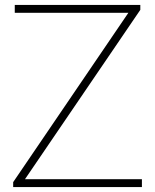

<svg xmlns="http://www.w3.org/2000/svg" viewBox="-20 -760 630 780"><path d="M33.5 0V-20L501.5 -708H40V-740H550V-720L81.5 -32H556.5V0Z"/></svg>

Font: Encode Sans SmExp Th
Style: Regular
Weight: 100
Width: 6
Designer: Multiple Designers
Foundry: Impallari Type
Version: Version 3.002; ttfautohint (v1.8.3) -l 8 -r 50 -G 200 -x 14 